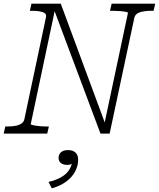

<svg xmlns="http://www.w3.org/2000/svg" viewBox="-39 -730 868 1049"><path d="M-19 0 -10 -39H1Q26 -39 45.5 -42.5Q65 -46 78 -55Q91 -64 94 -78L212 -635Q216 -650 206 -657.5Q196 -665 178 -668Q160 -671 135 -671H124L133 -710H293L538 -48L529 -42L660 -659Q661 -663 647.5 -665.5Q634 -668 614.5 -669.5Q595 -671 576 -671H562L571 -710H809L800 -671H788Q751 -671 725.5 -663Q700 -655 695 -633L560 0H510L250 -694H265L129 -52Q129 -49 142 -46Q155 -43 175 -41Q195 -39 214 -39H228L219 0ZM244 299 226 264Q264 255 291 240.5Q318 226 334 205Q350 184 355 157Q356 154 358 152.5Q360 151 363 151.5Q366 152 368 155Q360 163 350 167Q340 171 328 171Q307 171 294 161Q281 151 281 132Q281 113 294.5 101.5Q308 90 333 90Q359 90 373.5 103.5Q388 117 388 142Q388 175 372 206Q356 237 323.5 261.5Q291 286 244 299Z"/></svg>

Font: Roboto Serif Thin
Style: Italic
Weight: 250
Italic angle: -10°
Version: Version 1.007